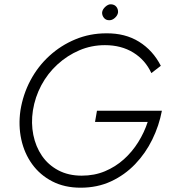

<svg xmlns="http://www.w3.org/2000/svg" viewBox="-20 -864 788 893"><path d="M422 -297H667Q651 -248 623 -203Q595 -158 556 -123Q517 -88 468 -67.5Q419 -47 360 -47Q298 -47 251 -72Q204 -97 175 -139.5Q146 -182 135 -236.5Q124 -291 133 -350Q143 -413 172.5 -468Q202 -523 247.5 -564.5Q293 -606 349 -630Q405 -654 468 -654Q544 -654 600 -619.5Q656 -585 684 -524L728 -558Q691 -630 626.5 -670Q562 -710 474 -709Q398 -709 330.5 -681Q263 -653 209.5 -604Q156 -555 121.5 -490Q87 -425 75 -350Q65 -280 79 -215.5Q93 -151 129.5 -100.5Q166 -50 223 -20.5Q280 9 355 9Q433 9 496.5 -20.5Q560 -50 608.5 -100.5Q657 -151 688.5 -215.5Q720 -280 733 -349H431ZM455 -807Q454 -793 463 -781.5Q472 -770 487 -770Q501 -769 514 -780.5Q527 -792 529 -806Q530 -821 521.5 -832Q513 -843 497 -844Q484 -845 470.5 -833Q457 -821 455 -807Z"/></svg>

Font: Jost Light
Style: Italic
Weight: 300
Italic angle: -5°
Version: Version 3.710